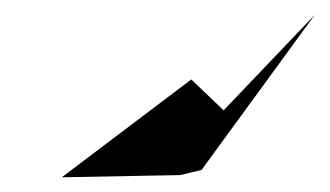

<svg xmlns="http://www.w3.org/2000/svg" viewBox="-20 -882 448 261"><path d="M240 -774 64 -641 225 -644 254 -651 408 -862 284 -732Z"/></svg>

Font: Asimov Silicon
Style: Regular
Weight: 400
Designer: Google
Version: Version 2.000980; 2014